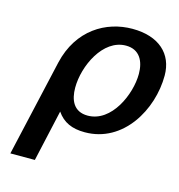

<svg xmlns="http://www.w3.org/2000/svg" viewBox="-106 -607 842 901"><g transform="rotate(15 315.0 -156.5)"><path d="M25 200H144L200 -50C231 -5 274 14 336 14C523 14 630 -174 630 -340C630 -445 557 -513 428 -513C300 -513 171 -438 132 -270ZM239 -177C239 -282 307 -429 419 -429C485 -429 511 -378 511 -316C511 -217 445 -65 329 -65C261 -65 239 -117 239 -177Z"/></g></svg>

Font: Perun SemiBold Italic
Style: Regular
Weight: 400
Italic angle: -12°
Foundry: Copyright (c) Stefan Peev, Context Ltd, 2016
Version: Version 1.026